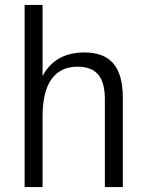

<svg xmlns="http://www.w3.org/2000/svg" viewBox="-20 -760 592 780"><path d="M406 -357Q406 -425 379 -457Q352 -489 295 -489Q225 -489 189 -438Q153 -387 153 -288L119 -221V-282Q119 -413 171.5 -480Q224 -547 323 -547Q402 -547 440.5 -502Q479 -457 479 -363V0H406ZM80 -740H153V-361V0H80Z"/></svg>

Font: Pathway Extreme SemiCondensed Light
Style: Regular
Weight: 300
Width: 4
Version: Version 1.001;gftools[0.9.26]